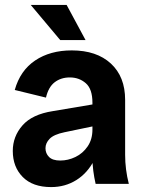

<svg xmlns="http://www.w3.org/2000/svg" viewBox="-20 -748 586 781"><path d="M369 0Q363 -26 359.5 -53Q356 -80 356 -106V-330Q356 -386 329 -409.5Q302 -433 264 -433Q228 -433 202.5 -413.5Q177 -394 167 -351L40 -382Q62 -461 123 -502Q184 -543 272 -543Q373 -543 431 -489.5Q489 -436 489 -342V-118Q489 -59 504 0ZM188 13Q113 13 72.5 -28Q32 -69 32 -134Q32 -193 71.5 -238Q111 -283 195 -296L391 -329V-241L242 -210Q199 -201 182 -183.5Q165 -166 165 -145Q165 -124 179.5 -109.5Q194 -95 225 -95Q257 -95 287 -109.5Q317 -124 336.5 -152.5Q356 -181 356 -221H390Q390 -149 363 -96.5Q336 -44 290.5 -15.5Q245 13 188 13ZM225 -585 105 -728H251L328 -585Z"/></svg>

Font: Radio Canada Big SemiBold
Style: Regular
Weight: 600
Designer: Étienne Aubert Bonn
Foundry: Coppers and Brasses
Version: Version 1.001